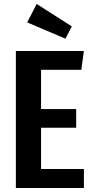

<svg xmlns="http://www.w3.org/2000/svg" viewBox="-20 -948 473 968"><path d="M403 -691 390 -596H187V-398H364V-304H187V-96H403V0H60V-691ZM165 -928 342 -815 310 -753 117 -835Z"/></svg>

Font: Fira Sans Extra Condensed Medium
Style: Regular
Weight: 500
Width: 1
Designer: Carrois Corporate & Edenspiekermann AG
Foundry: Carrois Corporate GbR & Edenspiekermann AG
Version: Version 4.203